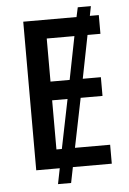

<svg xmlns="http://www.w3.org/2000/svg" viewBox="-57 -802 617 919"><g transform="rotate(-5 251.5 -342.5)"><path d="M449 0V-91H280L328 -327H433V-417H346L387 -624H449V-714H406L415 -760H352L342 -714H86V0H199L184 75H247L262 0ZM191 -417V-624H324L283 -417ZM191 -91V-327H265L217 -91Z"/></g></svg>

Font: Noto Sans SemiCondensed Medium
Style: Regular
Weight: 500
Width: 4
Designer: Monotype Design Team
Foundry: Monotype Imaging Inc.
Version: Version 2.013